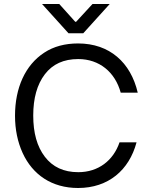

<svg xmlns="http://www.w3.org/2000/svg" viewBox="-20 -932 752 959"><path d="M190 -912 322 -766H396L528 -912H442L360 -823H356L276 -912ZM370 7C521 7 625 -82 662 -221H577C546 -130 471 -72 371 -72C298 -72 243 -98 204 -149C165 -200 146 -268 146 -355C146 -441 165 -510 204 -561C243 -612 298 -637 371 -637C476 -637 555 -572 583 -469H668C633 -620 527 -715 370 -715C305 -715 248 -700 201 -669C106 -607 55 -493 55 -354C55 -285 68 -223 93 -168C143 -59 239 7 370 7Z"/></svg>

Font: Be Vietnam
Style: Regular
Weight: 400
Designer: Gabriel Lam
Foundry: TypeRant
Version: Version 4.000